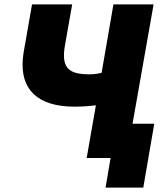

<svg xmlns="http://www.w3.org/2000/svg" viewBox="-20 -720 765 875"><path d="M287 -235C329 -232 375 -235 417 -240L375 0H484L461 135H633L683 -156H584L680 -700H497L443 -388C417 -382 396 -380 366 -382C290 -386 259 -417 276 -513L309 -700H126L88 -483C62 -330 134 -245 287 -235Z"/></svg>

Font: Fixel Display 20240404 ExBold
Style: Italic
Weight: 800
Italic angle: -10°
Designer: AlfaBravo + MacPaw
Foundry: Kyrylo Tkachov, Marchela Mozhyna, Serhii Makarenko, Maria Weinstein, Zakhar Kryvoshyya
Version: Version 1.211;Glyphs 3.2 (3225)